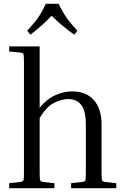

<svg xmlns="http://www.w3.org/2000/svg" viewBox="-20 -982 650 1002"><path d="M587 -26V0H351V-26L406 -32Q422 -34 425 -40Q428 -46 428 -81V-330Q428 -404 404 -434.5Q380 -465 336 -465Q302 -465 262 -445Q222 -425 187 -366V-81Q187 -46 190 -40Q193 -34 209 -32L264 -26V0H28V-26L83 -32Q99 -34 102 -40Q105 -46 105 -81V-659Q105 -694 102 -700Q99 -706 83 -708L28 -713V-740H187V-419Q222 -464 267 -484.5Q312 -505 356 -505Q430 -505 470 -459.5Q510 -414 510 -331V-81Q510 -46 513 -40Q516 -34 532 -32ZM384 -821 367 -801Q333 -826 303.5 -850.5Q274 -875 249 -900Q226 -875 198.5 -850.5Q171 -826 139 -801L122 -821Q146 -848 162 -867.5Q178 -887 191 -908.5Q204 -930 219 -962H286Q302 -930 315 -908.5Q328 -887 344 -867.5Q360 -848 384 -821Z"/></svg>

Font: Inria Serif
Style: Regular
Weight: 400
Designer: Black Foundry Team
Foundry: Black Foundry
Version: Version 1.000; ttfautohint (v1.8.3)